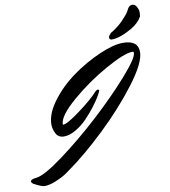

<svg xmlns="http://www.w3.org/2000/svg" viewBox="-292 -1029 1045 1178"><g transform="rotate(-10 230.5 -440.0)"><path d="M297 -456Q260 -414 176.5 -352Q93 -290 68 -290Q65 -290 65 -292Q65 -344 169 -433.5Q273 -523 393 -590Q513 -657 563 -657Q571 -657 571 -649Q571 -616 478 -511Q385 -406 264 -295Q143 -184 21 -93.5Q-101 -3 -152 2Q-188 6 -188 19Q-188 26 -178 34Q-128 61 -111 61Q-79 61 -38 44Q3 27 28 10L53 -8Q162 -85 289 -206Q416 -327 512.5 -454Q609 -581 609 -648Q609 -721 515 -721Q455 -721 366 -682Q277 -643 195 -584.5Q113 -526 54.5 -448.5Q-4 -371 -4 -303Q-4 -274 11 -246Q26 -218 60.5 -218Q95 -218 135 -241.5Q175 -265 207 -298.5Q239 -332 265.5 -367Q292 -402 306.5 -427.5Q321 -453 321 -458.5Q321 -464 314 -465Q307 -466 297 -456ZM437 -768Q437 -777 454 -794Q498 -820 531 -853.5Q564 -887 575 -907L586 -927Q596 -941 612 -941Q628 -941 638.5 -923Q649 -905 649 -886L647 -863Q626 -824 578 -796Q502 -753 452 -753Q437 -753 437 -768Z"/></g></svg>

Font: Mr Dafoe
Style: Regular
Weight: 400
Designer: Alejandro Paul
Foundry: Alejandro Paul
Version: Version 1.000